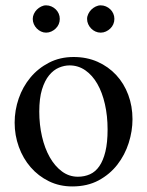

<svg xmlns="http://www.w3.org/2000/svg" viewBox="-20 -669 540 704"><path d="M399.4 -599.6Q399.4 -589.4 395.5 -580.3Q391.6 -571.3 384.5 -564.5Q377.4 -557.6 368.4 -553.5Q359.4 -549.3 349.1 -549.3Q338.9 -549.3 329.8 -553.5Q320.8 -557.6 314 -564.7Q307.1 -571.8 303.2 -580.8Q299.3 -589.8 299.3 -599.6Q299.3 -608.9 303.7 -617.9Q308.1 -627 314.9 -633.8Q321.8 -640.6 330.8 -645Q339.8 -649.4 349.1 -649.4Q359.4 -649.4 368.4 -645.5Q377.4 -641.6 384.5 -634.8Q391.6 -627.9 395.5 -618.9Q399.4 -609.9 399.4 -599.6ZM199.2 -599.6Q199.2 -589.4 195.3 -580.3Q191.4 -571.3 184.3 -564.5Q177.2 -557.6 168.2 -553.5Q159.2 -549.3 148.9 -549.3Q139.2 -549.3 130.4 -553.5Q121.6 -557.6 114.7 -564.7Q107.9 -571.8 104 -580.8Q100.1 -589.8 100.1 -599.6Q100.1 -608.9 104.2 -617.9Q108.4 -627 115.2 -633.8Q122.1 -640.6 130.9 -645Q139.6 -649.4 148.9 -649.4Q159.2 -649.4 168.2 -645.5Q177.2 -641.6 184.3 -634.8Q191.4 -627.9 195.3 -618.9Q199.2 -609.9 199.2 -599.6ZM374.5 -194.3Q374.5 -244.1 364.7 -287.1Q355 -330.1 336.9 -361.6Q318.8 -393.1 293 -411.1Q267.1 -429.2 234.9 -429.2Q215.8 -429.2 196 -420.9Q176.3 -412.6 160.2 -393.1Q144 -373.5 134 -341.1Q124 -308.6 124 -259.8Q124 -211.9 134 -168.5Q144 -125 162.6 -92.3Q181.2 -59.6 207.3 -40.3Q233.4 -21 265.6 -21Q289.6 -21 309.8 -30Q330.1 -39.1 344.2 -59.6Q358.4 -80.1 366.5 -113.3Q374.5 -146.5 374.5 -194.3ZM465.8 -231.9Q465.8 -188.5 451.9 -144.8Q438 -101.1 410.4 -65.4Q382.8 -29.8 341.6 -7.6Q300.3 14.6 245.1 14.6Q198.2 14.6 159.4 -4.4Q120.6 -23.4 92.5 -55.7Q64.5 -87.9 49.1 -130.4Q33.7 -172.9 33.7 -219.2Q33.7 -264.6 48.6 -307.9Q63.5 -351.1 91.6 -384.8Q119.6 -418.5 159.7 -439.2Q199.7 -460 250 -460Q298.3 -460 337.9 -442.4Q377.4 -424.8 406 -394Q434.6 -363.3 450.2 -321.5Q465.8 -279.8 465.8 -231.9Z"/></svg>

Font: Tai Heritage Pro
Style: Regular
Weight: 400
Designer: Faah Baccam, Walt Agee, Victor Gaultney, Annie Olsen
Foundry: SIL International
Version: Version 2.600